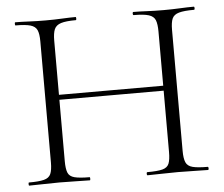

<svg xmlns="http://www.w3.org/2000/svg" viewBox="-47 -679 853 732"><g transform="rotate(-5 379.0 -312.5)"><path d="M578 -542Q578 -571 572 -586Q566 -601 547 -607Q528 -613 489 -613Q486 -613 486 -619Q486 -625 489 -625Q512 -625 541.5 -623.5Q571 -622 605 -622Q637 -622 667 -623.5Q697 -625 720 -625Q723 -625 723 -619Q723 -613 720 -613Q682 -613 662.5 -607.5Q643 -602 636.5 -587.5Q630 -573 630 -544V-81Q630 -52 636.5 -37Q643 -22 662.5 -17Q682 -12 720 -12Q723 -12 723 -6Q723 0 720 0Q697 0 667 -1Q637 -2 605 -2Q571 -2 541.5 -1Q512 0 489 0Q486 0 486 -6Q486 -12 489 -12Q528 -12 547 -17Q566 -22 572 -37Q578 -52 578 -81ZM150 -316V-335H600V-316ZM126 -81V-544Q126 -573 119.5 -587.5Q113 -602 94 -607.5Q75 -613 37 -613Q35 -613 35 -619Q35 -625 37 -625Q61 -625 90.5 -623.5Q120 -622 152 -622Q187 -622 216 -623.5Q245 -625 268 -625Q270 -625 270 -619Q270 -613 268 -613Q230 -613 211 -607Q192 -601 185.5 -586Q179 -571 179 -542V-81Q179 -52 185 -37Q191 -22 210.5 -17Q230 -12 268 -12Q270 -12 270 -6Q270 0 268 0Q244 0 215.5 -1Q187 -2 152 -2Q120 -2 90 -1Q60 0 36 0Q34 0 34 -6Q34 -12 36 -12Q74 -12 93.5 -17Q113 -22 119.5 -37Q126 -52 126 -81Z"/></g></svg>

Font: Cormorant Light Light
Style: Regular
Weight: 300
Version: Version 4.000